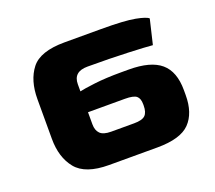

<svg xmlns="http://www.w3.org/2000/svg" viewBox="-103 -727 970 865"><g transform="rotate(-20 382.0 -294.0)"><path d="M80 -199V-389Q80 -479 122.5 -533.5Q165 -588 282 -588H457Q570 -588 619.5 -578.5Q669 -569 680 -558L652 -440Q621 -443 535.5 -446.5Q450 -450 342 -450Q274 -450 274 -390V-356Q294 -361 348 -367.5Q402 -374 475 -374H512Q617 -374 665.5 -332.5Q714 -291 714 -202V-178Q714 -92 669.5 -46Q625 0 513 0H282Q169 0 124.5 -55Q80 -110 80 -199ZM452 -138Q491 -138 505.5 -152Q520 -166 520 -199V-205Q520 -233 506 -244.5Q492 -256 451 -256H274V-198Q274 -169 289.5 -153.5Q305 -138 342 -138Z"/></g></svg>

Font: Gold Bold
Style: Regular
Weight: 400
Designer: jaiki
Version: Version 1.000